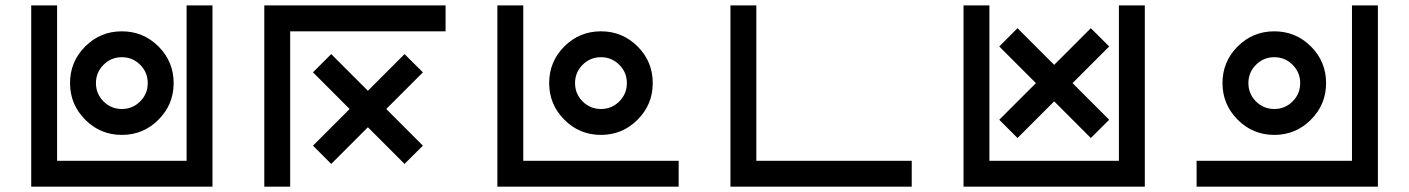

<svg xmlns="http://www.w3.org/2000/svg" viewBox="-20 -704 5313 724"><path d="M97.7 -683.6H195.3V-97.7H683.6V-683.6H781.2V0H97.7ZM537.1 -390.6Q537.1 -431.2 508.5 -459.7Q480 -488.3 439.5 -488.3Q398.9 -488.3 370.4 -459.7Q341.8 -431.2 341.8 -390.6Q341.8 -350.1 370.4 -321.5Q398.9 -293 439.5 -293Q480 -293 508.5 -321.5Q537.1 -350.1 537.1 -390.6ZM439.5 -195.3Q358.4 -195.3 301.3 -252.7Q244.1 -310.1 244.1 -390.6Q244.1 -471.7 301.3 -528.8Q358.4 -585.9 439.5 -585.9Q520.5 -585.9 577.6 -528.8Q634.8 -471.7 634.8 -390.6Q634.8 -310.1 577.6 -252.7Q520.5 -195.3 439.5 -195.3Z M1660.2 -683.6V-585.9H1074.2V0H976.6V-683.6ZM1436.5 -293 1574.7 -154.8 1505.4 -85.9 1367.2 -224.1 1229 -85.9 1160.2 -154.8 1298.3 -293 1160.2 -431.2 1229 -500 1367.2 -361.8 1505.4 -500 1574.7 -431.2Z M1855.5 -683.6H1953.1V-97.7H2539.1V0H1855.5ZM2343.8 -390.6Q2343.8 -431.2 2315.2 -459.7Q2286.6 -488.3 2246.1 -488.3Q2205.6 -488.3 2177 -459.7Q2148.4 -431.2 2148.4 -390.6Q2148.4 -350.1 2177 -321.5Q2205.6 -293 2246.1 -293Q2286.6 -293 2315.2 -321.5Q2343.8 -350.1 2343.8 -390.6ZM2246.1 -195.3Q2165 -195.3 2107.9 -252.7Q2050.8 -310.1 2050.8 -390.6Q2050.8 -471.7 2107.9 -528.8Q2165 -585.9 2246.1 -585.9Q2327.1 -585.9 2384.3 -528.8Q2441.4 -471.7 2441.4 -390.6Q2441.4 -310.1 2384.3 -252.7Q2327.1 -195.3 2246.1 -195.3Z M2734.4 -683.6H2832V-97.7H3418V0H2734.4Z M3613.3 -683.6H3710.9V-97.7H4199.2V-683.6H4296.9V0H3613.3ZM4024.4 -390.6 4162.6 -252.4 4093.3 -183.6 3955.1 -321.8 3816.9 -183.6 3748 -252.4 3886.2 -390.6 3748 -528.8 3816.9 -597.7 3955.1 -459.5 4093.3 -597.7 4162.6 -528.8Z M4492.2 0V-97.7H5078.1V-683.6H5175.8V0ZM4882.8 -390.6Q4882.8 -431.2 4854.2 -459.7Q4825.7 -488.3 4785.2 -488.3Q4744.6 -488.3 4716.1 -459.7Q4687.5 -431.2 4687.5 -390.6Q4687.5 -350.1 4716.1 -321.5Q4744.6 -293 4785.2 -293Q4825.7 -293 4854.2 -321.5Q4882.8 -350.1 4882.8 -390.6ZM4785.2 -195.3Q4704.1 -195.3 4647 -252.7Q4589.8 -310.1 4589.8 -390.6Q4589.8 -471.7 4647 -528.8Q4704.1 -585.9 4785.2 -585.9Q4866.2 -585.9 4923.3 -528.8Q4980.5 -471.7 4980.5 -390.6Q4980.5 -310.1 4923.3 -252.7Q4866.2 -195.3 4785.2 -195.3Z"/></svg>

Font: BabelStone Club Penguin
Style: Regular
Weight: 400
Designer: Andrew West
Foundry: BabelStone
Version: Version 1.02 November 6, 2013